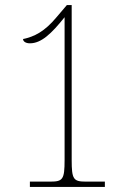

<svg xmlns="http://www.w3.org/2000/svg" viewBox="-20 -738 505 758"><path d="M98 0H394V-21H319C270 -21 263 -30 263 -106V-718H244L204 -671C156 -613 115 -593 71 -584C71 -574 82 -567 98 -567C143 -567 183 -605 235 -670V-106C235 -30 228 -21 179 -21H98Z"/></svg>

Font: Noto Serif Georgian Condensed Thin
Style: Regular
Weight: 100
Width: 3
Designer: Monotype Design Team, Akaki Razmadze
Foundry: Google LLC
Version: Version 2.003